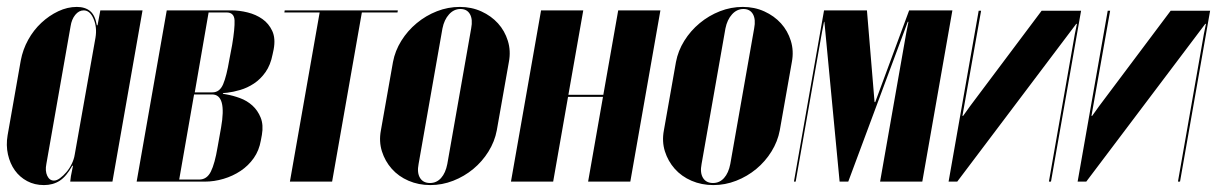

<svg xmlns="http://www.w3.org/2000/svg" viewBox="-30 -525 3524 555"><path d="M181 -46H179Q162 -15 142.5 -2.5Q123 10 97 10Q70 10 48.5 -1.5Q27 -13 13 -32.5Q-1 -52 -7 -78.5Q-13 -105 -8 -134L30 -350Q36 -382 51.5 -410Q67 -438 89.5 -459Q112 -480 138.5 -492.5Q165 -505 192 -505Q216 -505 230.5 -493Q245 -481 250 -452H252L260 -495H382L295 0H173L175 -16ZM246 -416Q251 -446 240.5 -470.5Q230 -495 212 -495Q198 -495 187.5 -482Q177 -469 174 -449L104 -51Q100 -31 106.5 -17Q113 -3 126 -3Q134 -3 143.5 -10Q153 -17 162 -27.5Q171 -38 177.5 -51.5Q184 -65 186 -78Z M758 -368Q752 -337 737.5 -316.5Q723 -296 704 -283.5Q685 -271 664.5 -265Q644 -259 627 -257L615 -256L614 -254L625 -252Q643 -249 663.5 -241.5Q684 -234 699.5 -220Q715 -206 723.5 -185Q732 -164 727 -135L724 -119Q719 -90 703.5 -68Q688 -46 665.5 -31Q643 -16 616 -8Q589 0 562 0H365L452 -495H639Q662 -495 686 -489Q710 -483 728.5 -470Q747 -457 757 -435.5Q767 -414 761 -382ZM584 -258Q605 -258 615 -281.5Q625 -305 633 -353L641 -395Q649 -443 648 -466Q647 -489 625 -489H573L533 -258ZM609 -156Q626 -252 583 -252H531L488 -6H546Q568 -6 579.5 -29Q591 -52 599 -100Z M1119 -489H1016L930 0H808L894 -489H792L793 -495H1120Z M1299 -505Q1333 -505 1361.5 -492Q1390 -479 1409.5 -457.5Q1429 -436 1438 -407Q1447 -378 1441 -346L1406 -148Q1400 -116 1382 -87Q1364 -58 1338 -36.5Q1312 -15 1280 -2.5Q1248 10 1214 10Q1180 10 1151 -2.5Q1122 -15 1102.5 -37Q1083 -59 1074 -87.5Q1065 -116 1071 -148L1106 -346Q1112 -378 1130 -407Q1148 -436 1174.5 -458Q1201 -480 1233 -492.5Q1265 -505 1299 -505ZM1301 -499Q1282 -499 1268 -483.5Q1254 -468 1249 -443L1180 -51Q1175 -26 1184 -11Q1193 4 1213 4Q1232 4 1245 -10.5Q1258 -25 1263 -51L1332 -443Q1337 -469 1328.5 -484Q1320 -499 1301 -499Z M1656 -495 1613 -251H1714L1757 -495H1879L1792 0H1670L1713 -245H1612L1569 0H1447L1534 -495Z M2117 -505Q2151 -505 2179.5 -492Q2208 -479 2227.5 -457.5Q2247 -436 2256 -407Q2265 -378 2259 -346L2224 -148Q2218 -116 2200 -87Q2182 -58 2156 -36.5Q2130 -15 2098 -2.5Q2066 10 2032 10Q1998 10 1969 -2.5Q1940 -15 1920.5 -37Q1901 -59 1892 -87.5Q1883 -116 1889 -148L1924 -346Q1930 -378 1948 -407Q1966 -436 1992.5 -458Q2019 -480 2051 -492.5Q2083 -505 2117 -505ZM2119 -499Q2100 -499 2086 -483.5Q2072 -468 2067 -443L1998 -51Q1993 -26 2002 -11Q2011 4 2031 4Q2050 4 2063 -10.5Q2076 -25 2081 -51L2150 -443Q2155 -469 2146.5 -484Q2138 -499 2119 -499Z M2636 0H2514L2590 -432L2596 -462H2594L2422 0H2397L2353 -462H2352L2346 -432L2270 0H2265L2352 -495H2476L2498 -230H2500L2598 -495H2723Z M3095 -494 3008 0H3002L3077 -427L3083 -456H3081L2737 0H2712L2799 -494H2806L2752 -190H2754L2774 -218L2981 -494Z M3468 -494 3381 0H3375L3450 -427L3456 -456H3454L3110 0H3085L3172 -494H3179L3125 -190H3127L3147 -218L3354 -494Z"/></svg>

Font: Moniqa Black Ita Display
Style: Italic
Weight: 900
Italic angle: -10°
Designer: Rajesh Rajput
Foundry: Rajesh Rajput
Version: Version 1.000